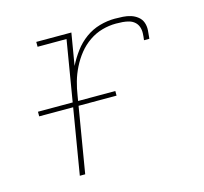

<svg xmlns="http://www.w3.org/2000/svg" viewBox="-84 -631 768 724"><g transform="rotate(-15 300.0 -269.0)"><path d="M142 0 227 -511H114V-530H251L230 -405Q244 -433 263 -458.5Q282 -484 307.5 -502.5Q333 -521 363 -529.5Q393 -538 422 -538Q438 -538 454 -537Q470 -536 484.5 -531.5Q499 -527 511 -517.5Q523 -508 528 -494Q533 -480 532 -463.5Q531 -447 529 -431H508Q510 -444 510.5 -457.5Q511 -471 507 -482.5Q503 -494 494 -502Q485 -510 473 -513.5Q461 -517 448 -518Q435 -519 422 -519Q395 -519 368 -511.5Q341 -504 317 -487.5Q293 -471 275 -448.5Q257 -426 244 -400Q231 -374 223.5 -347.5Q216 -321 212 -294L163 0ZM52 -256V-274H354V-256Z"/></g></svg>

Font: Iosevka Slab Thin Extended
Style: Italic
Weight: 100
Width: 7
Italic angle: -9°
Monospace: yes
Designer: Belleve Invis
Foundry: Belleve Invis
Version: Version 11.1.0; ttfautohint (v1.8.3)